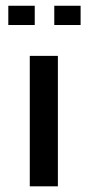

<svg xmlns="http://www.w3.org/2000/svg" viewBox="-20 -657 312 677"><path d="M184.1 0H85V-460H184.1ZM102.5 -568.8H9.3V-636.7H102.5ZM264.2 -568.8H171.4V-636.7H264.2Z"/></svg>

Font: Federov2
Style: Regular
Weight: 400
Designer: Olexa M. Volochay | Cyreal.org
Foundry: Olexa M. Volochay | Cyreal.org
Version: Version 1.000